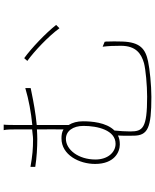

<svg xmlns="http://www.w3.org/2000/svg" viewBox="80 -894 840 1040"><g transform="rotate(-90 500.0 -374.0)"><path d="M688 8C754 -6 792 -34 795 -132C796 -165 796 -189 795 -211V-219C794 -222 794 -225 794 -227L767 -238C771 -204 772 -179 772 -139C772 -58 730 -29 678 -14C644 -5 558 3 496 3C324 3 308 -21 308 -89C308 -111 310 -148 313 -174C358 -219 363 -301 363 -345C363 -375 356 -401 343 -422V-595C406 -601 466 -612 524 -624L534 -626L543 -628V-657C479 -638 413 -626 343 -619V-713C343 -726 343 -760 345 -774H315C319 -760 319 -729 319 -713V-681V-676V-620C301 -619 283 -615 266 -615C213 -615 179 -618 116 -629V-603C167 -595 222 -592 267 -592C285 -592 301 -593 319 -594C319 -539 320 -480 319 -450C305 -459 288 -461 270 -461C181 -461 132 -365 132 -279C132 -174 197 -145 237 -145C257 -145 272 -148 286 -155C284 -128 285 -100 285 -72C285 7 327 26 495 26C559 26 646 17 688 8ZM885 -490C839 -548 760 -623 705 -663L690 -646C743 -608 824 -531 867 -472L885 -490ZM156 -277C156 -369 209 -437 268 -437C310 -437 338 -399 338 -342C338 -265 315 -168 241 -168C196 -168 156 -209 156 -277Z"/></g></svg>

Font: Glow Sans SC Normal Thin
Style: Regular
Weight: 100
Designer: Ryoko NISHIZUKA (kana, bopomofo & ideographs); Paul D. Hunt (Latin, Greek & Cyrillic); Sandoll Communications, Soo-young
Version: Version 0.93